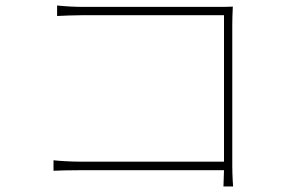

<svg xmlns="http://www.w3.org/2000/svg" viewBox="-20 -681 1040 696"><path d="M187 -661V-623C206 -624 251 -626 283 -626H792V-95H271C233 -95 191 -98 174 -100V-62C195 -63 229 -64 272 -64H792C791 -33 790 -5 790 -5H825C825 -5 822 -43 822 -80V-595C822 -612 823 -636 824 -657C801 -656 783 -656 763 -656H282C252 -656 216 -658 187 -661Z"/></svg>

Font: Source Han Sans JP ExtraLight
Style: Regular
Weight: 250
Designer: Ryoko NISHIZUKA 西塚涼子 (kana, bopomofo & ideographs); Paul D. Hunt (Latin, Greek & Cyrillic); Sandoll Communications 산돌커뮤니
Foundry: Adobe
Version: Version 2.001;hotconv 1.0.107;makeotfexe 2.5.65593